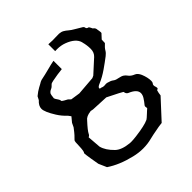

<svg xmlns="http://www.w3.org/2000/svg" viewBox="-200 -862 1004 1004"><g transform="rotate(-45 302.0 -360.0)"><path d="M282.2 8.8Q250 8.8 215.8 0.5Q135.3 -18.6 79.6 -56.2L60.1 -100.6L52.2 -146.5Q46.4 -182.6 46.4 -190.9Q46.4 -193.4 46.9 -193.8Q53.2 -196.8 54.7 -239.3Q54.7 -270.5 59.1 -275.9Q68.8 -285.2 77.6 -294.9Q85 -302.7 103.5 -327.1L114.3 -349.6Q125.5 -362.3 136.2 -376L125.5 -390.6Q101.6 -412.6 84.5 -439.9Q52.7 -490.7 52.7 -514.2Q52.7 -536.1 75.2 -556.2L85 -575.2Q105.5 -592.3 124 -602.1Q132.3 -606 139.6 -610.4Q150.4 -617.7 159.7 -620.6Q195.3 -627.9 224.4 -635.7Q253.4 -643.6 274.9 -647.5V-585.9Q240.2 -582.5 200.7 -574.7Q184.6 -571.8 180.7 -566.9Q171.4 -555.7 160.4 -551.3Q149.4 -546.9 143.1 -537.1Q140.6 -533.7 137.7 -507.3L141.1 -499.5Q149.4 -487.8 150.1 -485.8Q150.9 -483.9 151.9 -482.4Q154.8 -478.5 154.8 -475.1Q154.8 -471.7 156.7 -468.3Q162.1 -463.4 185.5 -451.2L198.2 -439Q224.1 -434.6 250 -431.2L354.5 -439.5Q362.8 -442.9 367.2 -445.3L433.6 -505.9Q436.5 -507.8 439 -510.7Q457 -527.3 457 -553.7Q457 -581.1 449.7 -607.4V-608.9Q439.9 -647 383.8 -668Q359.4 -677.2 331.1 -677.2L316.9 -676.8V-727.5Q332.5 -726.1 347.7 -726.1L366.2 -726.6L395.5 -727.1Q410.6 -726.1 421.4 -720Q432.1 -713.9 443.1 -704.3Q454.1 -694.8 470.7 -685.5Q489.3 -674.8 507.3 -663.6Q514.2 -659.2 515.1 -651.4Q516.1 -643.6 529.8 -640.6Q537.1 -628.9 538.3 -625Q539.6 -621.1 541.5 -620.6Q552.7 -612.8 552.7 -598.6Q553.2 -594.7 554.4 -589.6Q555.7 -584.5 555.7 -578.6L555.2 -572.8L531.7 -547.4L530.8 -522.9Q512.2 -506.3 505.4 -494.1Q498.5 -481.9 485.1 -471.7Q471.7 -461.4 457.3 -450.9Q442.9 -440.4 428.2 -430.2Q394.5 -406.7 361.8 -393.1Q342.3 -385.3 342.3 -376.5Q342.3 -372.1 347.2 -372.1Q352.1 -372.1 356.9 -369.6Q361.8 -367.2 371.6 -367.2Q374.5 -367.2 377.7 -367.7Q380.9 -368.2 384.3 -368.2Q388.2 -368.2 392.1 -367.2Q413.6 -361.8 423.3 -354Q433.1 -346.2 448.2 -343.8Q470.7 -339.4 479.7 -333Q488.8 -326.7 493.7 -319.3Q504.4 -303.7 526.4 -295.4Q540.5 -289.1 549.8 -268.1Q562.5 -236.8 562.5 -211.9Q562.5 -201.7 559.1 -197.8Q554.2 -192.4 554.2 -187Q554.2 -180.2 556.4 -174.8Q558.6 -169.4 558.6 -161.6Q558.1 -158.7 549.3 -155.3L545.4 -140.1L543 -123.5L445.3 -17.6L419.9 -14.2Q360.4 -3.4 347.2 0.5Q315.9 8.8 282.2 8.8ZM262.7 -60.1Q277.8 -60.1 300.8 -63Q371.6 -71.8 400.4 -85.4Q404.8 -87.4 427.2 -108.4Q431.6 -112.8 435.3 -116Q439 -119.1 439.9 -120.1Q446.3 -123.5 446.3 -128.4Q446.3 -130.4 445.6 -133.1Q444.8 -135.7 444.8 -139.2Q444.8 -142.6 447.8 -146.5Q460 -161.1 470.2 -177.2Q479 -191.4 479 -204.6Q479 -232.4 433.1 -251.5Q422.9 -256.3 420.4 -267.1Q419.9 -271.5 418.2 -273.9Q416.5 -276.4 335 -316.9L241.2 -321.3Q233.9 -323.2 226.6 -324.2L224.6 -323.7Q191.4 -319.8 178.7 -302.2Q142.6 -263.2 134.8 -246.6Q131.8 -238.8 122.1 -234.4L127.9 -159.7Q136.7 -125 172.9 -89.8Q197.8 -65.9 252.4 -60.5Z"/></g></svg>

Font: Kurland
Style: Regular
Weight: 400
Designer: GGBot
Version: 0.22